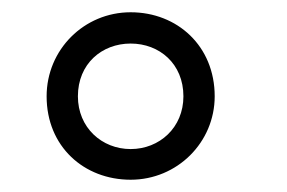

<svg xmlns="http://www.w3.org/2000/svg" viewBox="-20 -619 468 313"><path d="M56 -462C56 -380 117 -326 193 -326C269 -326 330 -387 330 -462C330 -544 269 -599 193 -599C117 -599 56 -538 56 -462ZM107 -462C107 -515 146 -548 193 -548C240 -548 279 -515 279 -462C279 -411 240 -376 193 -376C146 -376 107 -411 107 -462Z"/></svg>

Font: Noto Sans Syriac Western
Style: Regular
Weight: 400
Designer: Patrick Giasson and the Monotype Design Team
Foundry: Monotype Imaging Inc.
Version: Version 3.000